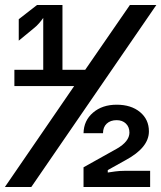

<svg xmlns="http://www.w3.org/2000/svg" viewBox="-23 -750 647 770"><path d="M-3.4 0 274.4 -404.8H34.7V-470.2H150.4V-678.2Q144.5 -669.4 134.5 -657.7Q124.5 -646 113.3 -637.2L52.2 -586.9V-672.9L125.5 -730H227.5V-470.2H318.8L498 -730H604L102.5 0ZM312 0V-79.1L445.8 -153.8Q495.6 -182.6 496.1 -217.8Q496.1 -240.7 481.9 -254.4Q467.8 -268.1 444.8 -268.1Q419.9 -268.1 405 -254.2Q390.1 -240.2 390.1 -215.8H312Q313 -266.6 350.1 -298.3Q387.2 -330.1 444.8 -330.1Q502.9 -330.1 538.6 -300.5Q574.2 -271 574.2 -223.1Q574.2 -158.2 481 -107.9L409.2 -67.9V-58.1Q420.4 -60.1 439.2 -62.5Q458 -64.9 475.1 -64.9H579.1V0Z"/></svg>

Font: UDEV Gothic 35
Style: Bold
Weight: 700
Version: v2.1.0; ttfautohint (v1.8.4.7-5d5b-dirty) -l 6 -r 45 -G 200 